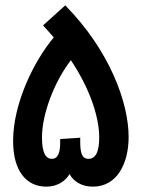

<svg xmlns="http://www.w3.org/2000/svg" viewBox="-20 -698 529 718"><path d="M153 0C195 0 225 -21 240 -47C254 -21 284 0 327 0C419 0 461 -88 461 -186C461 -312 392 -507 224 -678L141 -603C156 -587 169 -572 181 -558C104 -466 29 -308 29 -171C29 -54 82 0 153 0ZM280 -168V-183L205 -178V-163C205 -131 198 -104 174 -104C149 -104 137 -131 137 -184C137 -270 181 -389 245 -473C321 -359 350 -256 351 -188C352 -126 335 -104 311 -104C286 -104 280 -127 280 -168Z"/></svg>

Font: Noto Sans Arabic Cond SemBd
Style: Regular
Weight: 600
Width: 3
Designer: Monotype Design Team, Nadine Chahine, Nizar Qandah and Khaled Hosny
Foundry: Monotype Imaging Inc.
Version: Version 2.012